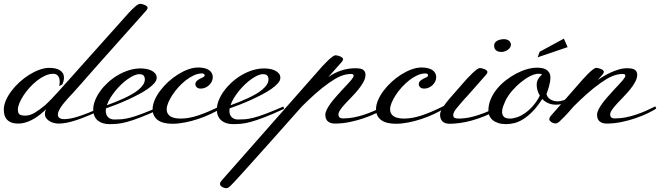

<svg xmlns="http://www.w3.org/2000/svg" viewBox="-23 -652 3482 1013"><path d="M513.7 -333Q482.9 -298.3 454.3 -265.9Q425.8 -233.4 402.3 -206.8Q378.9 -180.2 361.8 -161.4Q344.7 -142.6 336.9 -134.8Q325.7 -122.1 315.7 -110.1Q305.7 -98.1 298.3 -86.9Q291 -75.7 286.6 -65.7Q282.2 -55.7 282.2 -47.9Q282.2 -34.7 291.7 -29.1Q301.3 -23.4 315.4 -23.4Q328.6 -23.4 346.4 -26.4Q364.3 -29.3 388.4 -36.9Q412.6 -44.4 444.6 -57.1Q476.6 -69.8 518.6 -89.8L523.4 -78.1Q479.5 -57.1 444.3 -42.5Q409.2 -27.8 380.6 -18.3Q352.1 -8.8 328.9 -4.4Q305.7 0 286.1 0Q273.9 0 261.2 -3.2Q248.5 -6.3 238 -12.9Q227.5 -19.5 220.7 -28.8Q213.9 -38.1 213.9 -50.8Q213.9 -56.6 215.3 -63Q216.8 -69.3 220.7 -76.2Q180.2 -36.6 143.1 -18.3Q106 0 74.2 0Q49.8 0 34.9 -6.6Q20 -13.2 11.5 -23.7Q2.9 -34.2 0 -47.4Q-2.9 -60.5 -2.9 -74.2Q-2.9 -96.7 7.8 -121.8Q18.6 -147 36.9 -171.4Q55.2 -195.8 79.3 -218Q103.5 -240.2 130.4 -257.1Q157.2 -273.9 184.6 -283.9Q211.9 -293.9 237.3 -293.9Q253.4 -293.9 267.6 -291Q281.7 -288.1 292 -282Q302.2 -275.9 308.3 -265.9Q314.5 -255.9 314.5 -242.2Q314.5 -226.6 305.7 -206.1L289.1 -198.2Q292 -210 292 -220.7Q292 -228.5 290.3 -236.1Q288.6 -243.7 284.7 -249.5Q280.8 -255.4 274.2 -259Q267.6 -262.7 257.8 -262.7Q236.8 -262.7 214.8 -252.7Q192.9 -242.7 172.1 -226.3Q151.4 -210 133.1 -189.7Q114.7 -169.4 101.1 -148.4Q87.4 -127.4 79.3 -107.9Q71.3 -88.4 71.3 -74.2Q71.3 -54.2 80.6 -48.1Q89.8 -42 110.4 -42Q134.8 -42 160.6 -57.4Q186.5 -72.8 216.8 -98.6Q232.9 -113.3 252.9 -134.3Q272.9 -155.3 292 -176.8L656.2 -584Q674.8 -604.5 691.2 -618.2Q707.5 -631.8 715.8 -631.8Q719.7 -631.8 726.6 -630.4Q733.4 -628.9 740 -626.2Q746.6 -623.5 751.2 -619.4Q755.9 -615.2 755.9 -610.4Q755.9 -605 748.8 -596.7Q741.7 -588.4 731.4 -577.1Z M824.2 -78.1Q761.7 -49.3 719.7 -33.2Q677.7 -17.1 648.2 -9Q618.7 -1 597.2 1Q575.7 2.9 553.7 2.9Q536.6 2.9 521.2 -1.5Q505.9 -5.9 494.1 -15.1Q482.4 -24.4 475.6 -39.1Q468.8 -53.7 468.8 -74.2Q468.8 -97.7 478.8 -122.8Q488.8 -147.9 506.3 -172.1Q523.9 -196.3 547.6 -217.8Q571.3 -239.3 599.1 -255.6Q627 -272 657.5 -281.5Q688 -291 718.8 -291Q729.5 -291 744.1 -289.1Q758.8 -287.1 772 -281.5Q785.2 -275.9 794.4 -266.1Q803.7 -256.3 803.7 -241.2Q803.7 -227.5 791 -212.9Q778.3 -198.2 757.1 -183.3Q735.8 -168.5 708 -153.8Q680.2 -139.2 650.6 -125.7Q621.1 -112.3 591.3 -100.6Q561.5 -88.9 536.1 -80.1Q535.2 -76.2 535.2 -72.3Q535.2 -68.4 535.2 -64.5Q535.2 -45.9 547.4 -33.7Q559.6 -21.5 581.1 -21.5Q600.1 -21.5 618.7 -22.9Q637.2 -24.4 663.1 -31Q689 -37.6 726.1 -51.5Q763.2 -65.4 819.3 -89.8ZM711.9 -260.7Q699.2 -260.7 683.6 -253.7Q668 -246.6 650.9 -234.6Q633.8 -222.7 616.9 -206.5Q600.1 -190.4 585.2 -172.1Q570.3 -153.8 558.6 -134.5Q546.9 -115.2 541 -96.7Q562.5 -104.5 585.7 -113.8Q608.9 -123 631.1 -133.3Q653.3 -143.6 673.3 -155Q693.4 -166.5 708.5 -179.2Q723.6 -191.9 732.4 -205.3Q741.2 -218.8 741.2 -233.4Q741.2 -245.1 735.1 -252.9Q729 -260.7 711.9 -260.7Z M856.4 -76.2Q856.4 -62.5 861.8 -53Q867.2 -43.5 877 -37.6Q886.7 -31.7 900.4 -29.1Q914.1 -26.4 930.7 -26.4Q972.2 -26.4 1022.2 -42.7Q1072.3 -59.1 1139.6 -92.8L1144.5 -81.1Q1120.1 -65.4 1088.4 -50.5Q1056.6 -35.6 1022.2 -24.2Q987.8 -12.7 952.6 -5.9Q917.5 1 886.7 1Q864.3 1 845.2 -3.2Q826.2 -7.3 812.3 -16.6Q798.3 -25.9 790.3 -40.5Q782.2 -55.2 782.2 -76.2Q782.2 -98.6 793 -123.8Q803.7 -148.9 822 -173.3Q840.3 -197.8 864.5 -220Q888.7 -242.2 915.5 -259Q942.4 -275.9 969.7 -285.9Q997.1 -295.9 1022.5 -295.9Q1038.6 -295.9 1052.7 -293Q1066.9 -290 1077.1 -283.9Q1087.4 -277.8 1093.5 -267.8Q1099.6 -257.8 1099.6 -244.1Q1099.6 -232.9 1094.5 -222.2Q1089.4 -211.4 1080.6 -203.1Q1071.8 -194.8 1060.5 -189.7Q1049.3 -184.6 1037.1 -184.6Q1021.5 -184.6 1014.6 -191.9Q1007.8 -199.2 1007.8 -206.1Q1007.8 -218.3 1015.4 -225.1Q1022.9 -231.9 1032.2 -236.6Q1041.5 -241.2 1049.1 -244.9Q1056.6 -248.5 1056.6 -253.9Q1056.6 -259.8 1052.7 -262.2Q1048.8 -264.6 1043 -264.6Q1022 -264.6 1000 -254.6Q978 -244.6 957.3 -228.3Q936.5 -211.9 918.2 -191.7Q899.9 -171.4 886.2 -150.4Q872.6 -129.4 864.5 -109.9Q856.4 -90.3 856.4 -76.2Z M1476.6 -78.1Q1414.1 -49.3 1372.1 -33.2Q1330.1 -17.1 1300.5 -9Q1271 -1 1249.5 1Q1228 2.9 1206.1 2.9Q1189 2.9 1173.6 -1.5Q1158.2 -5.9 1146.5 -15.1Q1134.8 -24.4 1127.9 -39.1Q1121.1 -53.7 1121.1 -74.2Q1121.1 -97.7 1131.1 -122.8Q1141.1 -147.9 1158.7 -172.1Q1176.3 -196.3 1200 -217.8Q1223.6 -239.3 1251.5 -255.6Q1279.3 -272 1309.8 -281.5Q1340.3 -291 1371.1 -291Q1381.8 -291 1396.5 -289.1Q1411.1 -287.1 1424.3 -281.5Q1437.5 -275.9 1446.8 -266.1Q1456.1 -256.3 1456.1 -241.2Q1456.1 -227.5 1443.4 -212.9Q1430.7 -198.2 1409.4 -183.3Q1388.2 -168.5 1360.4 -153.8Q1332.5 -139.2 1303 -125.7Q1273.4 -112.3 1243.7 -100.6Q1213.9 -88.9 1188.5 -80.1Q1187.5 -76.2 1187.5 -72.3Q1187.5 -68.4 1187.5 -64.5Q1187.5 -45.9 1199.7 -33.7Q1211.9 -21.5 1233.4 -21.5Q1252.4 -21.5 1271 -22.9Q1289.6 -24.4 1315.4 -31Q1341.3 -37.6 1378.4 -51.5Q1415.5 -65.4 1471.7 -89.8ZM1364.3 -260.7Q1351.6 -260.7 1335.9 -253.7Q1320.3 -246.6 1303.2 -234.6Q1286.1 -222.7 1269.3 -206.5Q1252.4 -190.4 1237.5 -172.1Q1222.7 -153.8 1210.9 -134.5Q1199.2 -115.2 1193.4 -96.7Q1214.8 -104.5 1238 -113.8Q1261.2 -123 1283.4 -133.3Q1305.7 -143.6 1325.7 -155Q1345.7 -166.5 1360.8 -179.2Q1376 -191.9 1384.8 -205.3Q1393.6 -218.8 1393.6 -233.4Q1393.6 -245.1 1387.5 -252.9Q1381.3 -260.7 1364.3 -260.7Z M1712.9 -214.8Q1673.8 -187 1638.9 -155.8Q1604 -124.5 1570.3 -90.8Q1565.9 -85.9 1548.3 -66.2Q1530.8 -46.4 1504.6 -17.1Q1478.5 12.2 1446.5 48.3Q1414.6 84.5 1381.1 121.6Q1347.7 158.7 1315.7 194.6Q1283.7 230.5 1257.8 259Q1231.9 287.6 1214.6 306.2Q1197.3 324.7 1193.4 328.1Q1187.5 334 1182.6 337.4Q1177.7 340.8 1170.9 340.8Q1168.5 340.8 1165.8 340.6Q1163.1 340.3 1159.2 338.9Q1150.4 335.9 1144 330.8Q1137.7 325.7 1137.7 318.4Q1137.7 313 1140.4 308.6Q1143.1 304.2 1150.4 295.9L1635.7 -254.9Q1639.6 -258.8 1643.1 -262.9Q1646.5 -267.1 1650.4 -271.5Q1664.1 -287.6 1678.7 -303.5Q1693.4 -319.3 1706.5 -332Q1719.7 -344.7 1730.5 -352.5Q1741.2 -360.4 1747.1 -360.4Q1751 -360.4 1757.8 -358.9Q1764.6 -357.4 1771.2 -354.7Q1777.8 -352.1 1782.5 -347.9Q1787.1 -343.8 1787.1 -338.9Q1787.1 -333.5 1780 -325.2Q1772.9 -316.9 1762.7 -305.7L1709 -245.1Q1740.7 -268.1 1777.3 -280Q1814 -292 1851.6 -292Q1882.8 -292 1894 -283Q1905.3 -273.9 1905.3 -257.8Q1905.3 -239.3 1894.5 -219.5Q1883.8 -199.7 1867.9 -180.2Q1852.1 -160.6 1833.7 -141.8Q1815.4 -123 1799.6 -106Q1783.7 -88.9 1773.2 -74Q1762.7 -59.1 1762.7 -47.9Q1762.7 -41 1765.1 -36.9Q1767.6 -32.7 1771.2 -30.5Q1774.9 -28.3 1779.5 -27.8Q1784.2 -27.3 1789.1 -27.3Q1816.9 -27.3 1844.2 -32.7Q1871.6 -38.1 1898.2 -46.9Q1924.8 -55.7 1950.7 -67.1Q1976.6 -78.6 2001 -90.8L2005.9 -79.1Q1989.7 -68.4 1961.4 -54.7Q1933.1 -41 1897.9 -28.8Q1862.8 -16.6 1823 -8.3Q1783.2 0 1744.1 0Q1721.2 0 1707.3 -11.2Q1693.4 -22.5 1693.4 -46.9Q1693.4 -58.6 1701.2 -74.2Q1709 -89.8 1721.4 -106.7Q1733.9 -123.5 1749.3 -141.1Q1764.6 -158.7 1779.5 -174.8Q1794.4 -190.9 1807.6 -204.8Q1820.8 -218.8 1829.1 -228.5Q1832 -232.9 1837.4 -240Q1842.8 -247.1 1842.8 -252.9Q1842.8 -256.8 1839.6 -259.3Q1836.4 -261.7 1829.1 -261.7Q1814 -261.7 1800 -258.5Q1786.1 -255.4 1772.2 -249.5Q1758.3 -243.7 1743.7 -234.9Q1729 -226.1 1712.9 -214.8Z M2035.2 -76.2Q2035.2 -62.5 2040.5 -53Q2045.9 -43.5 2055.7 -37.6Q2065.4 -31.7 2079.1 -29.1Q2092.8 -26.4 2109.4 -26.4Q2150.9 -26.4 2200.9 -42.7Q2251 -59.1 2318.4 -92.8L2323.2 -81.1Q2298.8 -65.4 2267.1 -50.5Q2235.4 -35.6 2200.9 -24.2Q2166.5 -12.7 2131.3 -5.9Q2096.2 1 2065.4 1Q2043 1 2023.9 -3.2Q2004.9 -7.3 1991 -16.6Q1977.1 -25.9 1969 -40.5Q1960.9 -55.2 1960.9 -76.2Q1960.9 -98.6 1971.7 -123.8Q1982.4 -148.9 2000.7 -173.3Q2019 -197.8 2043.2 -220Q2067.4 -242.2 2094.2 -259Q2121.1 -275.9 2148.4 -285.9Q2175.8 -295.9 2201.2 -295.9Q2217.3 -295.9 2231.4 -293Q2245.6 -290 2255.9 -283.9Q2266.1 -277.8 2272.2 -267.8Q2278.3 -257.8 2278.3 -244.1Q2278.3 -232.9 2273.2 -222.2Q2268.1 -211.4 2259.3 -203.1Q2250.5 -194.8 2239.3 -189.7Q2228 -184.6 2215.8 -184.6Q2200.2 -184.6 2193.4 -191.9Q2186.5 -199.2 2186.5 -206.1Q2186.5 -218.3 2194.1 -225.1Q2201.7 -231.9 2210.9 -236.6Q2220.2 -241.2 2227.8 -244.9Q2235.4 -248.5 2235.4 -253.9Q2235.4 -259.8 2231.4 -262.2Q2227.5 -264.6 2221.7 -264.6Q2200.7 -264.6 2178.7 -254.6Q2156.7 -244.6 2136 -228.3Q2115.2 -211.9 2096.9 -191.7Q2078.6 -171.4 2064.9 -150.4Q2051.3 -129.4 2043.2 -109.9Q2035.2 -90.3 2035.2 -76.2Z M2672.9 -418Q2672.9 -409.7 2668.5 -402.3Q2664.1 -395 2657 -389.6Q2649.9 -384.3 2640.6 -381.1Q2631.3 -377.9 2622.1 -377.9Q2615.2 -377.9 2608.6 -379.4Q2602.1 -380.9 2596.4 -384.8Q2590.8 -388.7 2587.4 -395.3Q2584 -401.9 2584 -412.1Q2584 -420.9 2588.9 -427.2Q2593.8 -433.6 2601.1 -437.5Q2608.4 -441.4 2617.7 -443.4Q2627 -445.3 2635.7 -445.3Q2650.4 -445.3 2660.4 -438.7Q2670.4 -432.1 2672.9 -418ZM2383.8 -78.1Q2376.5 -69.3 2372.3 -60.3Q2368.2 -51.3 2368.2 -45.9Q2368.2 -33.2 2376.2 -29.8Q2384.3 -26.4 2398.4 -26.4Q2411.6 -26.4 2430.9 -28.6Q2450.2 -30.8 2475.8 -37.6Q2501.5 -44.4 2533.9 -56.9Q2566.4 -69.3 2606.4 -89.8L2611.3 -78.1Q2573.7 -55.7 2536.9 -40.5Q2500 -25.4 2466.1 -16.1Q2432.1 -6.8 2402.3 -2.9Q2372.6 1 2349.6 1Q2323.2 1 2311 -12Q2298.8 -24.9 2298.8 -46.9Q2298.8 -58.6 2306.6 -73.5Q2314.5 -88.4 2332 -111.3Q2350.6 -134.8 2371.1 -157.2Q2391.6 -179.7 2412.1 -204.1Q2425.8 -220.2 2440.4 -236.1Q2455.1 -252 2468.3 -264.6Q2481.4 -277.3 2492.2 -285.2Q2502.9 -293 2508.8 -293Q2512.7 -293 2519.5 -291.5Q2526.4 -290 2533 -287.4Q2539.6 -284.7 2544.2 -280.5Q2548.8 -276.4 2548.8 -271.5Q2548.8 -266.1 2541.7 -257.8Q2534.7 -249.5 2524.4 -238.3L2443.4 -146.5Q2439.9 -143.1 2433.3 -136Q2426.8 -128.9 2418.7 -119.4Q2410.6 -109.9 2401.4 -99.1Q2392.1 -88.4 2383.8 -78.1Z M2911.1 -99.6Q2887.7 -99.6 2869.4 -107.7Q2851.1 -115.7 2837.9 -129.9Q2811.5 -88.4 2785.6 -62.5Q2759.8 -36.6 2735.6 -22Q2711.4 -7.3 2689.2 -2.2Q2667 2.9 2647.5 2.9Q2624 2.9 2606.4 -2.7Q2588.9 -8.3 2577.1 -17.8Q2565.4 -27.3 2559.6 -40.3Q2553.7 -53.2 2553.7 -68.4Q2553.7 -99.1 2565.9 -128.2Q2578.1 -157.2 2598.6 -182.4Q2619.1 -207.5 2645.8 -228.3Q2672.4 -249 2700.7 -263.9Q2729 -278.8 2757.3 -286.9Q2785.6 -294.9 2809.6 -294.9Q2822.3 -294.9 2835 -293Q2847.7 -291 2857.9 -285.2Q2868.2 -279.3 2874.5 -269Q2880.9 -258.8 2880.9 -242.2Q2880.9 -231 2878.7 -219Q2876.5 -207 2873.5 -195.8Q2870.6 -184.6 2866.9 -174.3Q2863.3 -164.1 2860.4 -156.2Q2864.3 -137.2 2881.6 -127.2Q2898.9 -117.2 2918.9 -117.2Q2935.1 -117.2 2951.4 -123.5Q2967.8 -129.9 2980.5 -141.6L2990.2 -133.8Q2977.5 -118.2 2956.1 -108.9Q2934.6 -99.6 2911.1 -99.6ZM2668 -26.4Q2684.1 -26.4 2704.6 -33.2Q2725.1 -40 2746.3 -54.7Q2767.6 -69.3 2788.1 -92.3Q2808.6 -115.2 2825.2 -147.5Q2808.6 -174.8 2808.6 -205.1Q2808.6 -220.7 2815.7 -233.6Q2822.8 -246.6 2836.9 -259.8Q2834 -261.2 2829.3 -262Q2824.7 -262.7 2816.4 -262.7Q2799.3 -262.7 2775.4 -251Q2751.5 -239.3 2726.6 -219.2Q2701.7 -199.2 2679 -173.1Q2656.2 -147 2642.6 -118.2Q2637.2 -106.4 2631.6 -91.1Q2626 -75.7 2626 -61.5Q2626 -46.9 2634.8 -36.6Q2643.6 -26.4 2668 -26.4ZM2813.5 -349.6 2824.2 -378.9 2952.1 -448.2 2971.7 -403.3Z M2916 -2Q2913.6 -1 2911.1 -1Q2908.7 -1 2906.2 -1Q2900.4 -1 2894.8 -3.2Q2889.2 -5.4 2884.8 -8.5Q2880.4 -11.7 2877.7 -15.4Q2875 -19 2875 -22.5Q2875 -28.3 2878.7 -34.4Q2882.3 -40.5 2887.7 -45.9L3017.6 -194.3Q3032.2 -211.4 3048.1 -229.2Q3064 -247.1 3078.4 -261.5Q3092.8 -275.9 3104.5 -284.9Q3116.2 -293.9 3123 -293.9Q3127 -293.9 3133.8 -292.5Q3140.6 -291 3147.2 -288.3Q3153.8 -285.6 3158.4 -281.5Q3163.1 -277.3 3163.1 -272.5Q3163.1 -267.1 3156 -258.8Q3148.9 -250.5 3138.7 -239.3L3130.9 -230.5Q3141.6 -237.8 3158.9 -248.3Q3176.3 -258.8 3197.3 -268.6Q3218.3 -278.3 3241 -285.2Q3263.7 -292 3285.2 -292Q3316.4 -292 3327.6 -283Q3338.9 -273.9 3338.9 -257.8Q3338.9 -239.3 3328.1 -219.5Q3317.4 -199.7 3301.5 -180.2Q3285.6 -160.6 3267.3 -141.8Q3249 -123 3233.2 -106Q3217.3 -88.9 3206.8 -74Q3196.3 -59.1 3196.3 -47.9Q3196.3 -41 3198.7 -36.9Q3201.2 -32.7 3204.8 -30.5Q3208.5 -28.3 3213.1 -27.8Q3217.8 -27.3 3222.7 -27.3Q3250.5 -27.3 3277.8 -32.7Q3305.2 -38.1 3331.8 -46.9Q3358.4 -55.7 3384.3 -67.1Q3410.2 -78.6 3434.6 -90.8L3439.5 -79.1Q3423.3 -68.4 3395 -54.7Q3366.7 -41 3331.5 -28.8Q3296.4 -16.6 3256.6 -8.3Q3216.8 0 3177.7 0Q3154.8 0 3140.9 -11.2Q3127 -22.5 3127 -46.9Q3127 -58.6 3134.8 -74.2Q3142.6 -89.8 3155 -106.7Q3167.5 -123.5 3182.9 -141.1Q3198.2 -158.7 3213.1 -174.8Q3228 -190.9 3241.2 -204.8Q3254.4 -218.8 3262.7 -228.5Q3265.6 -232.9 3271 -240Q3276.4 -247.1 3276.4 -252.9Q3276.4 -256.8 3273.2 -259.3Q3270 -261.7 3262.7 -261.7Q3247.6 -261.7 3233.6 -258.5Q3219.7 -255.4 3205.8 -249.5Q3191.9 -243.7 3177.2 -234.9Q3162.6 -226.1 3146.5 -214.8Q3107.4 -187 3072.5 -155.8Q3037.6 -124.5 3003.9 -90.8Q2989.3 -73.7 2971.7 -54.2Q2954.1 -34.7 2938.5 -20.5Q2931.2 -12.2 2925.8 -8.3Q2920.4 -4.4 2916 -2Z"/></svg>

Font: Meie Script
Style: Regular
Weight: 400
Version: Version 1.001